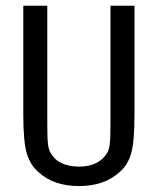

<svg xmlns="http://www.w3.org/2000/svg" viewBox="-20 -624 540 656"><path d="M59.6 -231.4V-604.5H141.6V-194.3Q141.6 -150.4 144 -131.3Q146.5 -112.3 152.3 -102.5Q165 -79.1 189.9 -66.9Q214.8 -54.7 250 -54.7Q284.2 -54.7 308.6 -66.9Q333 -79.1 346.7 -102.5Q352.5 -112.3 355 -131.3Q357.4 -150.4 357.4 -193.4V-604.5H439.5V-231.4Q439.5 -139.6 428.2 -100.1Q417 -60.5 388.7 -36.1Q361.3 -11.7 327.1 0Q293 11.7 250 11.7Q207 11.7 172.4 0Q137.7 -11.7 111.3 -36.1Q83 -60.5 71.3 -100.6Q59.6 -140.6 59.6 -231.4Z"/></svg>

Font: BabelStone Xiangqi
Style: Regular
Weight: 400
Designer: Andrew West
Foundry: BabelStone
Version: Version 11.000 June 09, 2018